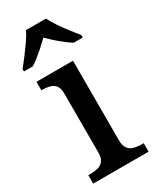

<svg xmlns="http://www.w3.org/2000/svg" viewBox="-197 -824 723 883"><g transform="rotate(-30 164.5 -383.0)"><path d="M21 0V-45H34Q54 -45 72 -49.5Q90 -54 101.5 -68.5Q113 -83 113 -111V-425Q113 -454 101.5 -468Q90 -482 72 -486.5Q54 -491 34 -491H29V-536H223V-115Q223 -85 234 -70Q245 -55 263.5 -50Q282 -45 302 -45H315V0ZM3 -619Q19 -638 38.5 -664Q58 -690 77 -717Q96 -744 106 -766H212Q223 -744 241 -717Q259 -690 279.5 -664Q300 -638 315 -619V-606H267Q250 -617 230 -632.5Q210 -648 191.5 -664.5Q173 -681 158 -696Q143 -681 124.5 -664.5Q106 -648 87 -632.5Q68 -617 50 -606H3Z"/></g></svg>

Font: Noto Serif Kannada Medium
Style: Regular
Weight: 500
Version: Version 2.003